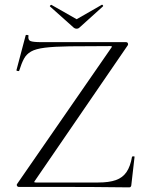

<svg xmlns="http://www.w3.org/2000/svg" viewBox="-20 -807 633 829"><path d="M54 -13 460 -600Q464 -605 463 -606.5Q462 -608 455 -608Q349 -608 281 -607Q213 -606 173.5 -601Q134 -596 114 -584.5Q94 -573 83.5 -553.5Q73 -534 63 -502Q62 -499 56 -500.5Q50 -502 51 -504L91 -655Q92 -657 98 -656Q104 -655 103 -653Q100 -635 111 -630Q122 -625 160 -625Q220 -625 307 -625Q394 -625 525 -625Q530 -625 532 -620.5Q534 -616 532 -612L131 -27Q127 -22 128 -20.5Q129 -19 136 -19Q224 -19 292.5 -19Q361 -19 404 -19Q451 -19 480.5 -29.5Q510 -40 526.5 -64.5Q543 -89 550 -130Q551 -132 556 -132Q561 -132 561 -130L547 -8Q547 -5 545 -1.5Q543 2 538 2Q464 1 381.5 0.5Q299 0 216.5 0Q134 0 60 0Q56 0 53.5 -4.5Q51 -9 54 -13ZM299 -687 196 -779Q194 -781 197.5 -784Q201 -787 202 -786L311 -724L419 -786Q421 -788 424 -784.5Q427 -781 424 -779L322 -687Q318 -683 311 -683Q304 -683 299 -687Z"/></svg>

Font: Cormorant Garamond Light
Style: Regular
Weight: 300
Designer: Christian Thalmann (Catharsis Fonts)
Foundry: Catharsis Fonts
Version: Version 4.001